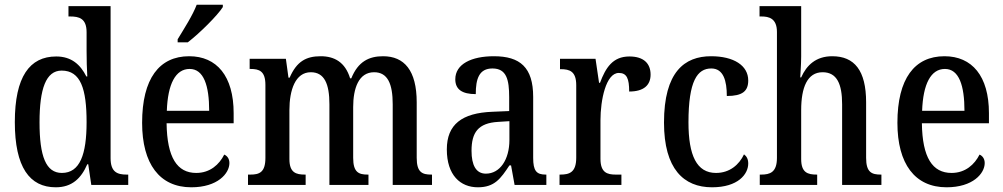

<svg xmlns="http://www.w3.org/2000/svg" viewBox="-20 -786 4263 816"><path d="M217 10C286 10 325 -28 351 -88H355L368 0H525V-44H518C478 -44 450 -55 450 -114V-760H271V-716H278C316 -716 348 -708 348 -649V-569C348 -533 349 -493 351 -461H347C322 -511 284 -546 219 -546C106 -546 43 -460 43 -267C43 -75 106 10 217 10ZM243 -51C175 -51 148 -122 148 -266C148 -408 175 -486 242 -486C323 -486 348 -408 348 -267C348 -130 320 -51 243 -51Z M735 -619V-606H778C830 -646 905 -721 927 -756V-766H816C799 -721 763 -665 735 -619ZM793 10C905 10 955 -49 955 -93C955 -112 945 -124 933 -129C912 -87 873 -51 814 -51C733 -51 690 -116 688 -262H973V-305C973 -463 901 -547 784 -547C657 -547 584 -452 584 -264C584 -90 658 10 793 10ZM869 -315H689C693 -429 726 -493 786 -493C846 -493 869 -422 869 -315Z M1034 0H1279V-44H1276C1238 -44 1210 -52 1210 -110V-318C1210 -403 1235 -479 1301 -479C1359 -479 1380 -429 1380 -343V0H1546V-44H1543C1505 -44 1481 -53 1481 -115V-331C1481 -410 1504 -479 1570 -479C1628 -479 1649 -429 1649 -343V0H1816V-44H1813C1775 -44 1751 -53 1751 -115V-351C1751 -487 1698 -547 1608 -547C1549 -547 1502 -525 1473 -453H1468C1447 -522 1401 -547 1343 -547C1281 -547 1241 -525 1211 -456H1206L1195 -536H1041V-493H1044C1082 -493 1108 -484 1108 -425V-115C1108 -53 1082 -44 1044 -44H1034Z M2011 10C2082 10 2108 -27 2145 -83H2152L2167 0H2302V-44H2299C2260 -44 2246 -60 2246 -115V-374C2246 -500 2190 -547 2079 -547C1984 -547 1915 -514 1915 -449C1915 -406 1944 -386 2002 -386C2002 -451 2016 -495 2073 -495C2133 -495 2144 -447 2144 -373V-314L2073 -311C1943 -306 1879 -257 1879 -151C1879 -41 1937 10 2011 10ZM2045 -48C2003 -48 1984 -84 1984 -145C1984 -223 2012 -263 2097 -268L2145 -271V-191C2145 -108 2105 -48 2045 -48Z M2358 0H2621V-44H2597C2561 -44 2532 -52 2532 -111V-275C2532 -360 2555 -476 2610 -476C2644 -476 2654 -452 2654 -397C2716 -397 2745 -424 2745 -469C2745 -516 2716 -546 2655 -546C2584 -546 2554 -498 2530 -434H2526L2511 -536H2360V-492H2363C2401 -492 2429 -483 2429 -424V-116C2429 -53 2400 -44 2361 -44H2358Z M3006 10C3117 10 3160 -46 3160 -91C3160 -110 3153 -122 3142 -130C3122 -87 3082 -51 3023 -51C2941 -51 2906 -125 2906 -266C2906 -443 2944 -495 3003 -495C3055 -495 3069 -442 3069 -378C3136 -378 3160 -399 3160 -444C3160 -508 3098 -547 3002 -547C2889 -547 2802 -480 2802 -265C2802 -68 2886 10 3006 10Z M3209 0H3453V-44H3451C3413 -44 3385 -52 3385 -110V-318C3385 -414 3411 -479 3476 -479C3537 -479 3559 -429 3559 -343V0H3726V-44H3724C3685 -44 3661 -53 3661 -115V-351C3661 -487 3611 -547 3517 -547C3448 -547 3408 -509 3385 -457H3381C3381 -465 3385 -509 3385 -546V-760H3208V-716H3216C3248 -716 3282 -708 3282 -650V-115C3282 -53 3252 -44 3215 -44H3209Z M4003 10C4115 10 4165 -49 4165 -93C4165 -112 4155 -124 4143 -129C4122 -87 4083 -51 4024 -51C3943 -51 3900 -116 3898 -262H4183V-305C4183 -463 4111 -547 3994 -547C3867 -547 3794 -452 3794 -264C3794 -90 3868 10 4003 10ZM4079 -315H3899C3903 -429 3936 -493 3996 -493C4056 -493 4079 -422 4079 -315Z"/></svg>

Font: Noto Serif Bengali Condensed Medium
Style: Regular
Weight: 500
Width: 3
Designer: Juan Bruce, Universal Thirst, Indian Type Foundry and the Monotype Design Team.
Foundry: Monotype Imaging Inc.
Version: Version 2.003